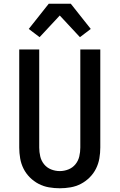

<svg xmlns="http://www.w3.org/2000/svg" viewBox="-20 -1000 640 1028"><path d="M300 8Q271 8 242 3Q213 -2 187 -15.5Q161 -29 140 -50Q119 -71 106 -97Q93 -123 88 -152Q83 -181 83 -210V-735H190V-210Q190 -186 195.5 -162.5Q201 -139 216 -120.5Q231 -102 253.5 -93Q276 -84 300 -84Q324 -84 346.5 -93Q369 -102 384 -120.5Q399 -139 404.5 -162.5Q410 -186 410 -210V-735H517V-210Q517 -181 512 -152Q507 -123 494 -97Q481 -71 460 -50Q439 -29 413 -15.5Q387 -2 358 3Q329 8 300 8ZM192 -801 134 -845 241 -980H359L466 -845L408 -801L300 -917Z"/></svg>

Font: Iosevka Semibold Extended
Style: Regular
Weight: 600
Width: 7
Monospace: yes
Designer: Belleve Invis
Foundry: Belleve Invis
Version: Version 32.5.0; ttfautohint (v1.8.4)